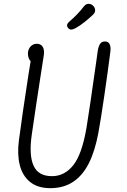

<svg xmlns="http://www.w3.org/2000/svg" viewBox="-20 -970 660 1000"><path d="M78.5 -239Q95.5 -369.5 128 -579.5Q137 -633.5 145.5 -687.5L157 -644.5Q142 -644.5 133.8 -658.8Q125.5 -673 125.5 -691Q125.5 -705.5 131.8 -717.2Q138 -729 148.5 -735.5Q159 -742 172 -742Q184.5 -742 193.8 -735.5Q203 -729 207 -715.5Q211 -702 208 -681.5Q205.5 -661.5 191 -572Q181 -507.5 169.5 -431.5Q158 -355.5 145.5 -269Q130 -162 154.8 -107.2Q179.5 -52.5 250.5 -52.5Q316.5 -52.5 361.8 -109.8Q407 -167 430.5 -304.5Q445 -392 482 -653.5L488.5 -701Q492 -726 500.2 -740Q508.5 -754 526.5 -754Q538 -754 545 -747.8Q552 -741.5 554.5 -729.8Q557 -718 555 -702.5Q542.5 -603 523.5 -473Q504.5 -343 492 -276.5Q474.5 -183 442.8 -119.8Q411 -56.5 361.2 -23.2Q311.5 10 242 10Q176.5 10 136.5 -22.5Q96.5 -55 82.8 -111Q69 -167 78.5 -239ZM374.5 -824Q398 -837 421.2 -855.8Q444.5 -874.5 464.5 -893.5Q476.5 -905 475.5 -918.2Q474.5 -931.5 464 -941Q458 -947 449.5 -949.2Q441 -951.5 432.2 -948.5Q423.5 -945.5 416 -935.5Q402.5 -917.5 382.5 -896.5Q362.5 -875.5 342.5 -859Q331 -849 329.5 -840.5Q328 -832 335 -824Q341.5 -815.5 351.5 -816Q361.5 -816.5 374.5 -824Z"/></svg>

Font: Monaspace Radon Var
Style: Regular
Weight: 400
Designer: Riley Cran and the Lettermatic Team
Version: Version 1.000 (Monaspace Radon Var)